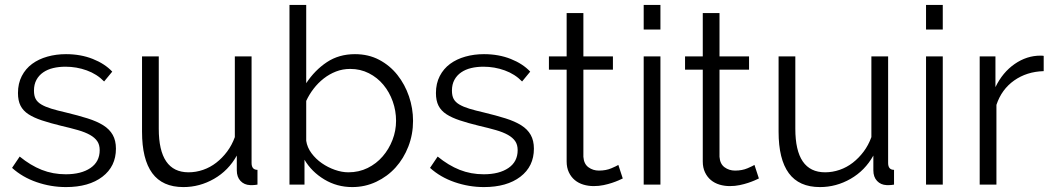

<svg xmlns="http://www.w3.org/2000/svg" viewBox="-20 -750 4276 780"><path d="M248 10Q187 10 129 -10Q71 -30 29 -68L60 -114Q104 -78 149.5 -60Q195 -42 247 -42Q310 -42 347.5 -67.5Q385 -93 385 -140Q385 -162 375 -176.5Q365 -191 345.5 -202Q326 -213 296.5 -221.5Q267 -230 228 -239Q183 -250 150 -261Q117 -272 95.5 -286Q74 -300 63.5 -320.5Q53 -341 53 -372Q53 -411 68.5 -441Q84 -471 110.5 -490.5Q137 -510 172.5 -520Q208 -530 248 -530Q308 -530 357 -510.5Q406 -491 436 -459L403 -419Q374 -449 332.5 -464Q291 -479 246 -479Q219 -479 196 -473.5Q173 -468 155.5 -456Q138 -444 128 -425.5Q118 -407 118 -382Q118 -361 125 -348Q132 -335 148 -325.5Q164 -316 188.5 -308.5Q213 -301 248 -293Q298 -281 336 -269Q374 -257 399.5 -241Q425 -225 438 -202Q451 -179 451 -146Q451 -74 396 -32Q341 10 248 10Z M725 10Q640 10 598.5 -46.5Q557 -103 557 -215V-521H625V-227Q625 -50 746 -50Q776 -50 805 -60Q834 -70 858.5 -89Q883 -108 902.5 -134Q922 -160 934 -193V-521H1002V-88Q1002 -60 1026 -60V0Q1014 2 1006.5 2Q999 2 996 2Q972 1 957 -15Q942 -31 942 -58V-118Q908 -57 849.5 -23.5Q791 10 725 10Z M1411 10Q1349 10 1297.5 -21Q1246 -52 1217 -101V0H1156V-730H1224V-412Q1259 -465 1308 -497.5Q1357 -530 1422 -530Q1477 -530 1520.5 -507Q1564 -484 1594.5 -445.5Q1625 -407 1641.5 -358.5Q1658 -310 1658 -259Q1658 -204 1639 -155Q1620 -106 1587 -69.5Q1554 -33 1508.5 -11.5Q1463 10 1411 10ZM1395 -50Q1438 -50 1473.5 -67.5Q1509 -85 1534.5 -114.5Q1560 -144 1574.5 -181.5Q1589 -219 1589 -259Q1589 -300 1575.5 -338Q1562 -376 1537.5 -405.5Q1513 -435 1478.5 -452.5Q1444 -470 1403 -470Q1372 -470 1345 -459.5Q1318 -449 1295 -431Q1272 -413 1254 -389.5Q1236 -366 1224 -340V-178Q1228 -151 1245.5 -127.5Q1263 -104 1287.5 -87Q1312 -70 1340.5 -60Q1369 -50 1395 -50Z M1946 10Q1885 10 1827 -10Q1769 -30 1727 -68L1758 -114Q1802 -78 1847.5 -60Q1893 -42 1945 -42Q2008 -42 2045.5 -67.5Q2083 -93 2083 -140Q2083 -162 2073 -176.5Q2063 -191 2043.5 -202Q2024 -213 1994.5 -221.5Q1965 -230 1926 -239Q1881 -250 1848 -261Q1815 -272 1793.5 -286Q1772 -300 1761.5 -320.5Q1751 -341 1751 -372Q1751 -411 1766.5 -441Q1782 -471 1808.5 -490.5Q1835 -510 1870.5 -520Q1906 -530 1946 -530Q2006 -530 2055 -510.5Q2104 -491 2134 -459L2101 -419Q2072 -449 2030.5 -464Q1989 -479 1944 -479Q1917 -479 1894 -473.5Q1871 -468 1853.5 -456Q1836 -444 1826 -425.5Q1816 -407 1816 -382Q1816 -361 1823 -348Q1830 -335 1846 -325.5Q1862 -316 1886.5 -308.5Q1911 -301 1946 -293Q1996 -281 2034 -269Q2072 -257 2097.5 -241Q2123 -225 2136 -202Q2149 -179 2149 -146Q2149 -74 2094 -32Q2039 10 1946 10Z M2510 -25Q2504 -22 2492.5 -17Q2481 -12 2466 -7Q2451 -2 2432 2Q2413 6 2392 6Q2370 6 2350 0Q2330 -6 2315 -18.5Q2300 -31 2291 -50Q2282 -69 2282 -94V-467H2210V-521H2282V-697H2350V-521H2470V-467H2350V-113Q2352 -84 2370.5 -70.5Q2389 -57 2413 -57Q2442 -57 2464 -66.5Q2486 -76 2492 -80Z M2595 0V-521H2663V0ZM2595 -630V-730H2663V-630Z M3063 -25Q3057 -22 3045.5 -17Q3034 -12 3019 -7Q3004 -2 2985 2Q2966 6 2945 6Q2923 6 2903 0Q2883 -6 2868 -18.5Q2853 -31 2844 -50Q2835 -69 2835 -94V-467H2763V-521H2835V-697H2903V-521H3023V-467H2903V-113Q2905 -84 2923.5 -70.5Q2942 -57 2966 -57Q2995 -57 3017 -66.5Q3039 -76 3045 -80Z M3311 10Q3226 10 3184.5 -46.5Q3143 -103 3143 -215V-521H3211V-227Q3211 -50 3332 -50Q3362 -50 3391 -60Q3420 -70 3444.5 -89Q3469 -108 3488.5 -134Q3508 -160 3520 -193V-521H3588V-88Q3588 -60 3612 -60V0Q3600 2 3592.5 2Q3585 2 3582 2Q3558 1 3543 -15Q3528 -31 3528 -58V-118Q3494 -57 3435.5 -23.5Q3377 10 3311 10Z M3742 0V-521H3810V0ZM3742 -630V-730H3810V-630Z M4220 -461Q4151 -459 4100 -423Q4049 -387 4028 -324V0H3960V-521H4024V-396Q4053 -456 4102 -490Q4151 -524 4207 -524Q4215 -524 4220 -523Z"/></svg>

Font: Boldmen
Style: Regular
Weight: 400
Designer: Matt McInerney, Pablo Impallari, Rodrigo Fuenzalida
Foundry: LIVING CONCEPT
Version: Version 1.000